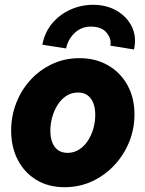

<svg xmlns="http://www.w3.org/2000/svg" viewBox="-20 -780 612 808"><path d="M252 7.8Q183.6 7.8 133.1 -22.9Q82.5 -53.7 54.7 -107.4Q26.9 -161.1 26.9 -230.5Q26.9 -291 48.1 -345.9Q69.3 -400.9 108.2 -443.4Q147 -485.8 199.5 -510.5Q252 -535.2 314.5 -535.2Q383.3 -535.2 435.5 -504.6Q487.8 -474.1 516.8 -420.9Q545.9 -367.7 545.9 -298.3Q545.9 -237.8 523.7 -182.9Q501.5 -127.9 461.4 -85Q421.4 -42 367.9 -17.1Q314.5 7.8 252 7.8ZM264.2 -136.7Q291.5 -136.7 313.2 -150.9Q335 -165 350.1 -188.2Q365.2 -211.4 373 -239.7Q380.9 -268.1 380.9 -296.4Q380.9 -325.2 372.6 -346.4Q364.3 -367.7 348.1 -379.2Q332 -390.6 308.1 -390.6Q280.8 -390.6 259 -376.5Q237.3 -362.3 222.4 -338.6Q207.5 -314.9 199.7 -286.6Q191.9 -258.3 191.9 -230Q191.9 -201.2 200.2 -180.2Q208.5 -159.2 224.6 -147.9Q240.7 -136.7 264.2 -136.7ZM543.9 -571.8 444.3 -587.9Q450.2 -615.2 429.2 -641.6Q408.2 -668 362.3 -668Q321.8 -668 293.7 -640.9Q265.6 -613.8 258.3 -576.2L158.2 -591.8Q168 -643.6 199.2 -681.2Q230.5 -718.8 275.9 -739.3Q321.3 -759.8 372.1 -759.8Q428.2 -759.8 471.2 -734.9Q514.2 -710 534.9 -667.5Q555.7 -625 543.9 -571.8Z"/></svg>

Font: Reddit Sans Black
Style: Italic
Weight: 900
Italic angle: -11.25°
Designer: Stephen Hutchings
Version: Version 1.013